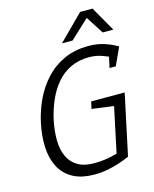

<svg xmlns="http://www.w3.org/2000/svg" viewBox="-128 -952 840 1047"><g transform="rotate(-15 292.0 -428.5)"><path d="M409 -616Q351 -616 305.5 -594.5Q260 -573 226.5 -534Q193 -495 170.5 -444Q148 -393 135 -334Q123 -275 123.5 -223.5Q124 -172 141.5 -133Q159 -94 195 -72Q231 -50 289 -50Q321 -50 353 -54.5Q385 -59 419 -69L475 -37Q475 -37 458.5 -30Q442 -23 413.5 -13.5Q385 -4 349.5 3Q314 10 276 10Q199 10 150.5 -18Q102 -46 78 -94.5Q54 -143 51.5 -205Q49 -267 63 -334Q77 -402 106 -463.5Q135 -525 179.5 -573Q224 -621 284.5 -648.5Q345 -676 422 -676Q471 -676 511 -663Q551 -650 584 -630L544 -578Q513 -593 480 -604.5Q447 -616 409 -616ZM419 -69 483 -370H546L475 -37ZM359 -380H548L534 -315L350 -340ZM503 -530 524 -630H584L538 -530ZM427 -867H497L577 -727H517ZM497 -867 347 -727H287L427 -867Z"/></g></svg>

Font: Epunda Slab Light
Style: Italic
Weight: 300
Italic angle: -12°
Designer: Simon Atzbach
Foundry: typofactur
Version: Version 1.102